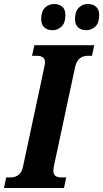

<svg xmlns="http://www.w3.org/2000/svg" viewBox="-59 -940 516 960"><path d="M-39 0 -28 -53H-5Q17 -53 33.5 -65.5Q50 -78 56 -107L163 -607Q166 -620 166 -629Q166 -646 155 -653.5Q144 -661 127 -661H101L113 -714H412L401 -661H378Q357 -661 340.5 -648.5Q324 -636 317 -607L210 -107Q208 -94 208 -85Q208 -68 218.5 -60.5Q229 -53 246 -53H272L261 0ZM372 -789Q347 -789 331.5 -803Q316 -817 316 -845Q316 -883 335 -901.5Q354 -920 380 -920Q405 -920 421 -906.5Q437 -893 437 -865Q437 -825 417.5 -807Q398 -789 372 -789ZM204 -789Q178 -789 162.5 -803Q147 -817 147 -845Q147 -883 166 -901.5Q185 -920 212 -920Q236 -920 252 -906.5Q268 -893 268 -865Q268 -825 248.5 -807Q229 -789 204 -789Z"/></svg>

Font: Noto Serif ExtraCondensed ExtraBold
Style: Italic
Weight: 800
Width: 2
Italic angle: -12°
Designer: Monotype Design Team
Foundry: Monotype Imaging Inc.
Version: Version 2.013